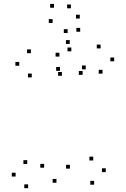

<svg xmlns="http://www.w3.org/2000/svg" viewBox="-20 -964 660 1006"><path d="M346.2 -80.5V-100.5H326.2V-80.5ZM429.3 -600.8V-620.8H409.3V-600.8ZM413 -571.8V-591.8H393V-571.8ZM517.3 -578.1V-598.1H497.3V-578.1ZM578.2 -642.8V-662.8H558.2V-642.8ZM507.1 -710.3V-730.3H487.1V-710.3ZM345.4 -733.8V-753.8H325.4V-733.8ZM291.3 -667.5V-687.5H271.3V-667.5ZM353.7 -695.1V-715.1H333.7V-695.1ZM141.8 -685.2V-705.2H121.8V-685.2ZM80.8 -619.5V-639.5H60.8V-619.5ZM146.4 -558.5V-578.5H126.4V-558.5ZM304.4 -566.8V-586.8H284.4V-566.8ZM294.2 -592.9V-612.9H274.2V-592.9ZM211.2 -85.3V-105.3H191.2V-85.3ZM275.8 -6.5V-26.5H255.8V-6.5ZM473.2 3.7V-16.3H453.2V3.7ZM534.2 -62.2V-82.2H514.2V-62.2ZM468.4 -123.2V-143.2H448.4V-123.2ZM122.7 -104.8V-124.8H102.7V-104.8ZM61.8 -39V-59H41.8V-39ZM127.3 22V2H107.3V22ZM398 -866.9V-886.9H378V-866.9ZM351.6 -920.5V-940.5H331.6V-920.5ZM262.8 -923.5V-943.5H242.8V-923.5ZM255.6 -843.9V-863.9H235.6V-843.9ZM334.3 -791.1V-811.1H314.3V-791.1ZM400.1 -797.8V-817.8H380.1V-797.8Z"/></svg>

Font: Monaspace Radon Dots Var
Style: Regular
Weight: 400
Designer: Riley Cran and the Lettermatic Team
Version: Version 1.100 (Monaspace Radon Dots)